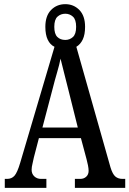

<svg xmlns="http://www.w3.org/2000/svg" viewBox="-20 -903 622 923"><path d="M3 0V-43H14Q36 -43 49.5 -58Q63 -73 77 -120L242 -678Q221 -688 209.5 -712Q198 -736 198 -774Q198 -827 225.5 -855Q253 -883 294 -883Q334 -883 361.5 -855Q389 -827 389 -774Q389 -737 378 -713.5Q367 -690 347 -678L511 -99Q521 -66 534.5 -54.5Q548 -43 569 -43H582V0H340V-43H366Q383 -43 394.5 -53.5Q406 -64 406 -82Q406 -92 403 -108Q400 -124 396 -138L369 -239H167L143 -147Q141 -135 136.5 -117.5Q132 -100 132 -87Q132 -67 145 -55Q158 -43 177 -43H203V0ZM294 -711Q315 -711 330.5 -725Q346 -739 346 -774Q346 -809 330.5 -823Q315 -837 294 -837Q272 -837 256.5 -823Q241 -809 241 -774Q241 -740 255.5 -725.5Q270 -711 294 -711ZM184 -290H354L309 -470Q298 -514 288 -553Q278 -592 271 -621Q266 -594 254.5 -555Q243 -516 234 -480Z"/></svg>

Font: Noto Serif Lao ExtraCondensed Medium
Style: Regular
Weight: 500
Width: 2
Designer: Monotype Design Team
Foundry: Monotype Imaging Inc.
Version: Version 2.003; ttfautohint (v1.8.4.7-5d5b)